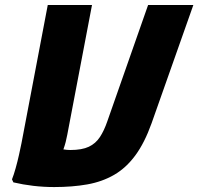

<svg xmlns="http://www.w3.org/2000/svg" viewBox="-20 -740 794 769"><path d="M28 -21.6Q35.4 -40.2 42.7 -66.5Q50.1 -92.8 56.1 -119.8Q62.1 -146.8 66.1 -166.8L171.3 -720H348.5L249.3 -199.6Q244.2 -170.8 234.7 -144Q225.2 -117.1 216.8 -102.4L196.4 -155.6Q218.6 -144.2 233.5 -141.7Q248.3 -139.2 261.8 -139.2Q308.2 -139.2 335.7 -152.2Q363.2 -165.2 380.1 -191Q397 -216.7 409.8 -254L573.2 -720H754.4L587 -246Q559 -167.8 522 -117.6Q485 -67.4 437.1 -39.7Q389.1 -12 329.5 -1.4Q269.9 9.2 197 9.2Q154.7 9.2 113.1 4.3Q71.6 -0.6 33.6 -9.6Z"/></svg>

Font: Kufam
Style: Italic
Weight: 400
Italic angle: -11°
Designer: Artur Schmal
Foundry: Original Type
Version: Version 1.301; ttfautohint (v1.8.3)